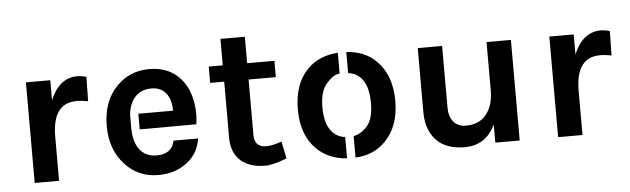

<svg xmlns="http://www.w3.org/2000/svg" viewBox="-43 -763 3037 926"><g transform="rotate(-5 1475.0 -300.0)"><path d="M211 -487H93V0H211V-213C211 -322 250 -376 329 -376C347 -376 365 -374 384 -370L386 -488C369 -493 354 -495 343 -495C284 -495 240 -460 211 -390Z M620 -213 894 -214C903 -264 901 -361 848 -428C811 -475 758 -499 691 -499C626 -499 573 -476 530 -431C485 -384 463 -321 463 -243C463 -167 485 -105 530 -56C573 -9 627 14 691 14C746 14 792 -1 830 -30C867 -58 889 -96 897 -145H778C769 -102 740 -81 691 -81C618 -81 583 -135 580 -214C580 -214 580 -289 580 -289C587 -357 625 -405 692 -405C710 -405 725 -402 738 -395C771 -377 788 -342 788 -289H620Z M1296 -95C1265 -84 1240 -79 1221 -79C1183 -79 1164 -99 1164 -139V-407H1296V-486H1164V-614H1046V-486H978V-407H1046V-135C1046 -87 1061 -49 1092 -22C1121 2 1158 14 1209 14C1234 14 1269 5 1313 -12Z M1604 13C1604 13 1604 -90 1604 -90C1549 -97 1507 -140 1507 -243C1507 -294 1518 -333 1541 -358C1564 -384 1585 -397 1604 -397C1604 -397 1604 -498 1604 -498C1543 -494 1494 -473 1457 -436C1411 -390 1388 -325 1388 -242C1388 -160 1411 -96 1457 -50C1495 -12 1544 9 1604 13ZM1645 -91C1645 -91 1645 13 1645 13C1705 10 1754 -11 1791 -50C1837 -97 1860 -161 1860 -242C1860 -325 1837 -389 1791 -436C1750 -479 1696 -495 1645 -498C1645 -498 1645 -396 1645 -396C1701 -389 1742 -346 1742 -243C1742 -192 1732 -155 1712 -132C1692 -109 1670 -96 1645 -91Z M2323 0H2441V-487H2323V-247C2322 -199 2309 -161 2284 -132C2261 -107 2232 -94 2187 -94C2143 -94 2108 -125 2108 -189V-487H1990V-177C1990 -144 1995 -115 2005 -92C2032 -25 2089 9 2175 9C2243 9 2292 -23 2323 -88Z M2745 -487H2627V0H2745V-213C2745 -322 2784 -376 2863 -376C2881 -376 2899 -374 2918 -370L2920 -488C2903 -493 2888 -495 2877 -495C2818 -495 2774 -460 2745 -390Z"/></g></svg>

Font: Karla
Style: Bold Stencil
Weight: 400
Designer: Jonathan Pinhorn
Version: Version 1.000